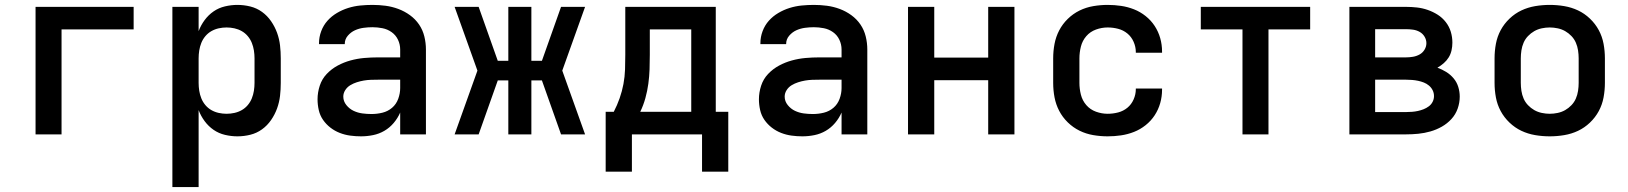

<svg xmlns="http://www.w3.org/2000/svg" viewBox="-20 -548 6640 783"><path d="M125 0V-520H525V-428H231V0Z M683 215V-520H790V-421Q799 -445 814.5 -466Q830 -487 851 -501.5Q872 -516 897.5 -522Q923 -528 948 -528Q975 -528 1001 -521.5Q1027 -515 1048.5 -499.5Q1070 -484 1085.5 -461.5Q1101 -439 1110 -414Q1119 -389 1122 -363Q1125 -337 1125 -310V-210Q1125 -183 1122 -157Q1119 -131 1110 -106Q1101 -81 1085.5 -58.5Q1070 -36 1048.5 -20.5Q1027 -5 1001 1.5Q975 8 948 8Q923 8 897.5 2Q872 -4 851 -18.5Q830 -33 814.5 -54Q799 -75 790 -99V215ZM904 -84Q920 -84 936 -87.5Q952 -91 966 -99Q980 -107 990.5 -119.5Q1001 -132 1007 -147Q1013 -162 1015.5 -178Q1018 -194 1018 -210V-310Q1018 -326 1015.5 -342Q1013 -358 1007 -373Q1001 -388 990.5 -400.5Q980 -413 966 -421Q952 -429 936 -432.5Q920 -436 904 -436Q888 -436 872 -432.5Q856 -429 842 -421Q828 -413 817.5 -400.5Q807 -388 801 -373Q795 -358 792.5 -342Q790 -326 790 -310V-210Q790 -194 792.5 -178Q795 -162 801 -147Q807 -132 817.5 -119.5Q828 -107 842 -99Q856 -91 872 -87.5Q888 -84 904 -84Z M1452 8Q1430 8 1408 5Q1386 2 1365.5 -6Q1345 -14 1327.5 -27.5Q1310 -41 1297.5 -59Q1285 -77 1280 -99Q1275 -121 1275 -143Q1275 -171 1284 -198.5Q1293 -226 1312.5 -246.5Q1332 -267 1357 -280.5Q1382 -294 1409.5 -301.5Q1437 -309 1465 -311.5Q1493 -314 1522 -314H1612V-346Q1612 -367 1603 -386Q1594 -405 1577 -417Q1560 -429 1539.5 -433Q1519 -437 1499 -437Q1481 -437 1462.5 -434.5Q1444 -432 1427.5 -424.5Q1411 -417 1398.5 -402.5Q1386 -388 1386 -369V-368H1281V-372Q1281 -397 1290 -421Q1299 -445 1315.5 -463.5Q1332 -482 1354 -495Q1376 -508 1400 -515.5Q1424 -523 1449 -525.5Q1474 -528 1499 -528Q1526 -528 1552.5 -524.5Q1579 -521 1604.5 -511.5Q1630 -502 1652 -486Q1674 -470 1689 -448Q1704 -426 1710.5 -399.5Q1717 -373 1717 -346V0H1612V-89Q1602 -66 1585.5 -46.5Q1569 -27 1547.5 -14.5Q1526 -2 1501.5 3Q1477 8 1452 8ZM1495 -83Q1518 -83 1540 -88.5Q1562 -94 1579 -108.5Q1596 -123 1604 -145Q1612 -167 1612 -189V-223H1522Q1507 -223 1492.5 -222.5Q1478 -222 1463.5 -219.5Q1449 -217 1435 -212.5Q1421 -208 1408.5 -200.5Q1396 -193 1388 -180.5Q1380 -168 1380 -154Q1380 -135 1392.5 -119.5Q1405 -104 1422 -96Q1439 -88 1457.5 -85.5Q1476 -83 1495 -83Z M1834 0 1927 -260 1834 -520H1932L2010 -300H2053V-520H2147V-300H2190L2268 -520H2366L2273 -260L2366 0H2268L2190 -220H2147V0H2053V-220H2010L1932 0Z M2450 152V-92H2483Q2497 -119 2507 -147.5Q2517 -176 2522.5 -205.5Q2528 -235 2529 -265Q2530 -295 2530 -325V-520H2899V-92H2950V152H2843V0H2557V152ZM2799 -92V-428H2630V-325Q2630 -295 2629 -265.5Q2628 -236 2624 -206.5Q2620 -177 2612 -148Q2604 -119 2591 -92Z M3252 8Q3230 8 3208 5Q3186 2 3165.5 -6Q3145 -14 3127.5 -27.5Q3110 -41 3097.5 -59Q3085 -77 3080 -99Q3075 -121 3075 -143Q3075 -171 3084 -198.5Q3093 -226 3112.5 -246.5Q3132 -267 3157 -280.5Q3182 -294 3209.5 -301.5Q3237 -309 3265 -311.5Q3293 -314 3322 -314H3412V-346Q3412 -367 3403 -386Q3394 -405 3377 -417Q3360 -429 3339.5 -433Q3319 -437 3299 -437Q3281 -437 3262.5 -434.5Q3244 -432 3227.5 -424.5Q3211 -417 3198.5 -402.5Q3186 -388 3186 -369V-368H3081V-372Q3081 -397 3090 -421Q3099 -445 3115.5 -463.5Q3132 -482 3154 -495Q3176 -508 3200 -515.5Q3224 -523 3249 -525.5Q3274 -528 3299 -528Q3326 -528 3352.5 -524.5Q3379 -521 3404.5 -511.5Q3430 -502 3452 -486Q3474 -470 3489 -448Q3504 -426 3510.5 -399.5Q3517 -373 3517 -346V0H3412V-89Q3402 -66 3385.5 -46.5Q3369 -27 3347.5 -14.5Q3326 -2 3301.5 3Q3277 8 3252 8ZM3295 -83Q3318 -83 3340 -88.5Q3362 -94 3379 -108.5Q3396 -123 3404 -145Q3412 -167 3412 -189V-223H3322Q3307 -223 3292.5 -222.5Q3278 -222 3263.5 -219.5Q3249 -217 3235 -212.5Q3221 -208 3208.5 -200.5Q3196 -193 3188 -180.5Q3180 -168 3180 -154Q3180 -135 3192.5 -119.5Q3205 -104 3222 -96Q3239 -88 3257.5 -85.5Q3276 -83 3295 -83Z M3683 0V-520H3790V-313H4010V-520H4117V0H4010V-221H3790V0Z M4497 8Q4468 8 4438.5 3Q4409 -2 4382.5 -15Q4356 -28 4334.5 -49Q4313 -70 4299.5 -96Q4286 -122 4280.5 -151Q4275 -180 4275 -210V-310Q4275 -340 4280.5 -369Q4286 -398 4299.5 -424Q4313 -450 4334.5 -471Q4356 -492 4382.5 -505Q4409 -518 4438.5 -523Q4468 -528 4497 -528Q4525 -528 4552 -524Q4579 -520 4604.5 -510Q4630 -500 4652 -482.5Q4674 -465 4689 -442Q4704 -419 4711.5 -392.5Q4719 -366 4719 -338V-333H4612V-336Q4612 -357 4603 -377.5Q4594 -398 4577.5 -411.5Q4561 -425 4540 -430.5Q4519 -436 4497 -436Q4473 -436 4449.5 -427.5Q4426 -419 4410 -400.5Q4394 -382 4388 -358Q4382 -334 4382 -310V-210Q4382 -186 4388 -162Q4394 -138 4410 -119.5Q4426 -101 4449.5 -92.5Q4473 -84 4497 -84Q4519 -84 4540 -89.5Q4561 -95 4577.5 -108.5Q4594 -122 4603 -142.5Q4612 -163 4612 -184V-187H4719V-182Q4719 -154 4711.5 -127.5Q4704 -101 4689 -78Q4674 -55 4652 -37.5Q4630 -20 4604.5 -10Q4579 0 4552 4Q4525 8 4497 8Z M5047 0V-428H4877V-520H5323V-428H5153V0Z M5714 0H5483V-520H5714Q5736 -520 5758.5 -517.5Q5781 -515 5802.5 -507.5Q5824 -500 5843 -488Q5862 -476 5876 -458Q5890 -440 5896.5 -418.5Q5903 -397 5903 -374Q5903 -358 5899.5 -342.5Q5896 -327 5888 -314Q5880 -301 5868 -290.5Q5856 -280 5842 -272Q5861 -265 5878 -254.5Q5895 -244 5908 -228.5Q5921 -213 5927 -193.5Q5933 -174 5933 -154Q5933 -129 5924.5 -105Q5916 -81 5899 -62.5Q5882 -44 5860 -31.5Q5838 -19 5813.5 -12Q5789 -5 5764 -2.5Q5739 0 5714 0ZM5588 -314H5714Q5728 -314 5742.5 -316.5Q5757 -319 5769.5 -326Q5782 -333 5789.5 -345.5Q5797 -358 5797 -372Q5797 -386 5789.5 -398.5Q5782 -411 5769.5 -418Q5757 -425 5742.5 -427Q5728 -429 5714 -429H5588ZM5588 -91H5714Q5726 -91 5738.5 -92Q5751 -93 5762.5 -95.5Q5774 -98 5785.5 -102.5Q5797 -107 5807 -114.5Q5817 -122 5822.5 -133Q5828 -144 5828 -156Q5828 -169 5822.5 -180Q5817 -191 5807.5 -199Q5798 -207 5786.5 -211.5Q5775 -216 5763 -218.5Q5751 -221 5738.5 -222Q5726 -223 5714 -223H5588Z M6300 8Q6270 8 6240.5 3Q6211 -2 6184.5 -14.5Q6158 -27 6136 -48Q6114 -69 6100 -95Q6086 -121 6080.5 -150.5Q6075 -180 6075 -210V-310Q6075 -340 6080.5 -369.5Q6086 -399 6100 -425Q6114 -451 6136 -472Q6158 -493 6184.5 -505.5Q6211 -518 6240.5 -523Q6270 -528 6300 -528Q6330 -528 6359.5 -523Q6389 -518 6415.5 -505.5Q6442 -493 6464 -472Q6486 -451 6500 -425Q6514 -399 6519.5 -369.5Q6525 -340 6525 -310V-210Q6525 -180 6519.5 -150.5Q6514 -121 6500 -95Q6486 -69 6464 -48Q6442 -27 6415.5 -14.5Q6389 -2 6359.5 3Q6330 8 6300 8ZM6300 -84Q6316 -84 6332.5 -87.5Q6349 -91 6363 -99Q6377 -107 6388.5 -119Q6400 -131 6406.5 -146Q6413 -161 6415.5 -177.5Q6418 -194 6418 -210V-310Q6418 -326 6415.5 -342.5Q6413 -359 6406.5 -374Q6400 -389 6388.5 -401Q6377 -413 6363 -421Q6349 -429 6332.5 -432.5Q6316 -436 6300 -436Q6284 -436 6267.5 -432.5Q6251 -429 6237 -421Q6223 -413 6211.5 -401Q6200 -389 6193.5 -374Q6187 -359 6184.5 -342.5Q6182 -326 6182 -310V-210Q6182 -194 6184.5 -177.5Q6187 -161 6193.5 -146Q6200 -131 6211.5 -119Q6223 -107 6237 -99Q6251 -91 6267.5 -87.5Q6284 -84 6300 -84Z"/></svg>

Font: Iosevka Semibold Extended
Style: Regular
Weight: 600
Width: 7
Monospace: yes
Designer: Belleve Invis
Foundry: Belleve Invis
Version: Version 32.5.0; ttfautohint (v1.8.4)